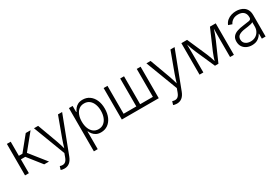

<svg xmlns="http://www.w3.org/2000/svg" viewBox="73 -1614 4192 2883"><g transform="rotate(-30 2169.0 -172.5)"><path d="M83.5 0V-545.9H149.9V-301.3H211.9L410.6 -545.9H494.1L276.9 -278.8L499 0H415.5L225.6 -239.7H149.9V0Z M586.9 196.8 605 139.2 612.8 141.6Q656.2 155.3 688.2 138.9Q720.2 122.6 741.2 64L762.7 4.4L553.2 -545.9H625.5L751.5 -202.6Q765.1 -166 775.9 -129.6Q786.6 -93.3 796.9 -57.6Q807.6 -93.3 818.6 -129.6Q829.6 -166 843.3 -202.6L969.7 -545.9H1041.5L799.3 88.9Q753.4 208 649.9 208Q629.9 208 613.3 204.6Q596.7 201.2 586.9 196.8Z M1159.2 204.1V-545.9H1223.6V-440.9H1231Q1241.7 -465.8 1261.7 -491.7Q1281.7 -517.6 1314.9 -535.4Q1348.1 -553.2 1398.4 -553.2Q1464.8 -553.2 1515.4 -517.8Q1565.9 -482.4 1594.2 -419.2Q1622.6 -356 1622.6 -271.5Q1622.6 -186.5 1594.5 -122.8Q1566.4 -59.1 1515.9 -23.7Q1465.3 11.7 1398.4 11.7Q1349.1 11.7 1315.9 -6.1Q1282.7 -23.9 1262.2 -50.3Q1241.7 -76.7 1231 -102.1H1225.6V204.1ZM1389.6 -48.3Q1442.9 -48.3 1480 -78.1Q1517.1 -107.9 1536.4 -158.4Q1555.7 -209 1555.7 -272Q1555.7 -334.5 1536.6 -384.5Q1517.6 -434.6 1480.5 -463.9Q1443.4 -493.2 1389.6 -493.2Q1336.9 -493.2 1300 -464.8Q1263.2 -436.5 1243.9 -386.7Q1224.6 -336.9 1224.6 -272Q1224.6 -207 1244.1 -156.5Q1263.7 -106 1300.5 -77.1Q1337.4 -48.3 1389.6 -48.3Z M1761.2 -545.9H1827.6V-61.5H2048.3V-545.9H2114.7V-61.5H2335.4V-545.9H2401.9V0H1761.2Z M2536.6 196.8 2554.7 139.2 2562.5 141.6Q2606 155.3 2637.9 138.9Q2669.9 122.6 2690.9 64L2712.4 4.4L2502.9 -545.9H2575.2L2701.2 -202.6Q2714.8 -166 2725.6 -129.6Q2736.3 -93.3 2746.6 -57.6Q2757.3 -93.3 2768.3 -129.6Q2779.3 -166 2793 -202.6L2919.4 -545.9H2991.2L2749 88.9Q2703.1 208 2599.6 208Q2579.6 208 2563 204.6Q2546.4 201.2 2536.6 196.8Z M3108.9 0V-545.9H3208L3358.4 -201.7Q3375 -162.1 3386.2 -128.7Q3397.5 -95.2 3407.2 -62.5Q3416.5 -94.2 3427.5 -127.9Q3438.5 -161.6 3455.6 -201.7L3604.5 -545.9H3704.6V0H3638.2V-325.2Q3638.2 -366.2 3638.9 -407.5Q3639.6 -448.7 3640.1 -491.2Q3627 -447.8 3613.3 -409.9Q3599.6 -372.1 3579.6 -325.7L3436.5 0H3376.5L3232.4 -325.7Q3212.9 -370.6 3199.2 -407.5Q3185.5 -444.3 3172.9 -486.3Q3173.3 -448.2 3174.1 -406.7Q3174.8 -365.2 3174.8 -325.2V0Z M4015.6 12.2Q3965.8 12.2 3925 -7.1Q3884.3 -26.4 3860.1 -63Q3835.9 -99.6 3835.9 -152.8Q3835.9 -206.5 3862.8 -238.5Q3889.6 -270.5 3937 -286.9Q3984.4 -303.2 4045.9 -310.5Q4113.8 -318.8 4151.1 -325.7Q4188.5 -332.5 4188.5 -363.8V-376.5Q4188.5 -431.2 4155.3 -462.6Q4122.1 -494.1 4060.5 -494.1Q4002 -494.1 3965.6 -468.5Q3929.2 -442.9 3915 -408.7L3851.6 -430.2Q3869.6 -474.6 3902.3 -501.5Q3935.1 -528.3 3975.8 -540.8Q4016.6 -553.2 4059.1 -553.2Q4091.3 -553.2 4125.5 -544.7Q4159.7 -536.1 4189 -515.9Q4218.3 -495.6 4236.3 -460.2Q4254.4 -424.8 4254.4 -370.6V0H4189.5V-86.4H4184.6Q4166.5 -48.8 4124.3 -18.3Q4082 12.2 4015.6 12.2ZM4025.4 -46.9Q4075.2 -46.9 4111.8 -69.1Q4148.4 -91.3 4168.5 -128.2Q4188.5 -165 4188.5 -209.5V-287.1Q4179.2 -278.3 4153.3 -271.7Q4127.4 -265.1 4097.7 -261Q4067.9 -256.8 4046.4 -253.9Q3977.5 -245.6 3939.9 -221.9Q3902.3 -198.2 3902.3 -149.9Q3902.3 -101.1 3937.5 -74Q3972.7 -46.9 4025.4 -46.9Z"/></g></svg>

Font: Inter Light
Style: Regular
Weight: 300
Designer: Rasmus Andersson
Foundry: rsms
Version: Version 4.000;git-a52131595